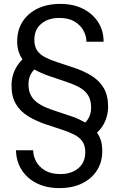

<svg xmlns="http://www.w3.org/2000/svg" viewBox="-20 -732 614 984"><path d="M284 232Q218 232 168 207Q118 182 90.5 138Q63 94 62 38H150Q150 67 165 95Q180 123 210.5 141.5Q241 160 287 160Q344 161 380.5 131Q417 101 417 48Q417 14 402.5 -7Q388 -28 360.5 -42Q333 -56 296 -68Q259 -80 214 -95Q164 -112 124 -136.5Q84 -161 61.5 -199Q39 -237 39 -295Q39 -332 53 -366Q67 -400 95 -428Q82 -447 75 -469.5Q68 -492 68 -520Q68 -577 95 -620Q122 -663 171.5 -687.5Q221 -712 289 -712Q356 -712 405.5 -687Q455 -662 483 -618.5Q511 -575 511 -518H423Q423 -547 408 -575Q393 -603 362.5 -621.5Q332 -640 286 -640Q229 -641 192.5 -611Q156 -581 156 -528Q156 -494 170.5 -473Q185 -452 212.5 -438Q240 -424 277 -412Q314 -400 359 -385Q410 -368 449.5 -343.5Q489 -319 511.5 -281Q534 -243 534 -185Q534 -148 520 -113.5Q506 -79 477 -52Q491 -33 497.5 -10.5Q504 12 504 40Q505 96 478 139.5Q451 183 401.5 207.5Q352 232 284 232ZM417 -104Q432 -119 439.5 -138.5Q447 -158 447 -180Q447 -221 430 -246Q413 -271 383 -286.5Q353 -302 314.5 -314.5Q276 -327 233 -342Q210 -350 191 -358.5Q172 -367 156 -376Q141 -361 133.5 -342Q126 -323 126 -300Q126 -268 137 -246Q148 -224 168 -208.5Q188 -193 215 -181.5Q242 -170 274 -160Q306 -150 340 -138Q363 -131 382 -122Q401 -113 417 -104Z"/></svg>

Font: DM Sans 28pt
Style: Regular
Weight: 400
Version: Version 4.004;gftools[0.9.30]